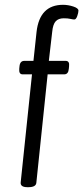

<svg xmlns="http://www.w3.org/2000/svg" viewBox="-20 -776 346 798"><path d="M94 2Q64 2 66 -18L113 -467H74Q58 -467 60 -490L61 -500Q63 -523 81 -523H119L132 -644Q145 -756 242 -756Q263 -756 284.5 -749Q306 -742 306 -732Q306 -723 301 -709Q296 -695 289 -695Q283 -695 272.5 -697.5Q262 -700 245 -700Q223 -700 211.5 -687.5Q200 -675 197 -644L183 -523H253Q270 -523 267 -500L266 -490Q264 -467 247 -467H178L131 -16Q129 2 98 2Z"/></svg>

Font: Asap Condensed Condensed Light
Style: Italic
Weight: 300
Width: 3
Italic angle: -6°
Designer: Pablo Cosgaya
Foundry: Omnibus-Type
Version: Version 3.001; ttfautohint (v1.8.4.7-5d5b)